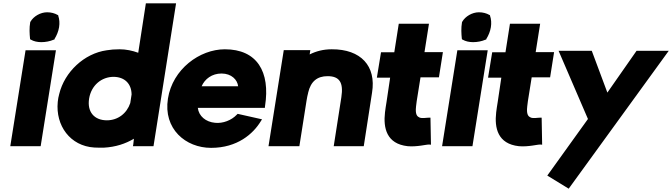

<svg xmlns="http://www.w3.org/2000/svg" viewBox="-20 -881 4050 1157"><path d="M42 0H225L317 -578H134ZM162 -747C156 -712 158 -678 161 -648L162 -644L166 -642C183 -632 205 -627 229 -627C254 -627 281 -632 304 -642L308 -643L309 -647C322 -668 332 -692 336 -717C340 -742 338 -766 331 -786V-789L327 -791C310 -801 288 -807 264 -807C223 -807 182 -782 164 -751L163 -749Z M328 -267C314 -124 403 -1 548 8C567 9 586 9 603 9H604C678 5 736 -15 787 -45C786 -34 784 -14 783 -10L781 0H905L1041 -861H859L813 -563C778 -576 739 -584 701 -584C671 -584 646 -582 623 -578C487 -559 369 -447 337 -315C332 -299 330 -283 328 -267ZM517 -287C530 -367 592 -418 665 -418C731 -417 772 -377 773 -312L765 -260C744 -197 690 -156 624 -156C548 -156 504 -207 517 -287Z M992 -287C963 -104 1099 10 1252 10C1411 10 1506 -75 1552 -151L1559 -162L1412 -195L1407 -190C1375 -156 1323 -136 1276 -141C1220 -146 1178 -181 1172 -231H1576L1577 -241C1610 -450 1528 -584 1335 -584C1183 -584 1020 -464 992 -287ZM1195 -361C1214 -405 1257 -438 1315 -438C1375 -438 1411 -400 1415 -361Z M1598 0H1784L1827 -273C1830 -291 1833 -308 1837 -322V-323C1853 -391 1892 -422 1954 -422C2025 -422 2051 -385 2037 -295L1991 0H2172L2222 -323C2248 -483 2155 -585 1979 -584C1929 -584 1886 -573 1846 -553L1850 -579H1690Z M2251 -413H2331L2309 -265C2306 -245 2302 -224 2300 -204C2289 -110 2309 -14 2437 0C2494 5 2550 -11 2566 -10L2577 -9L2574 -172H2566C2548 -172 2525 -166 2507 -173H2506L2507 -174C2492 -179 2482 -195 2487 -238V-239C2488 -249 2489 -258 2491 -271L2514 -415H2625L2649 -567H2538L2565 -738H2383L2356 -566H2276Z M2644 0H2827L2919 -578H2736ZM2764 -747C2758 -712 2760 -678 2763 -648L2764 -644L2768 -642C2785 -632 2807 -627 2831 -627C2856 -627 2883 -632 2906 -642L2910 -643L2911 -647C2924 -668 2934 -692 2938 -717C2942 -742 2940 -766 2933 -786V-789L2929 -791C2912 -801 2890 -807 2866 -807C2825 -807 2784 -782 2766 -751L2765 -749Z M2921 -413H3001L2979 -265C2976 -245 2972 -224 2970 -204C2959 -110 2979 -14 3107 0C3164 5 3220 -11 3236 -10L3247 -9L3244 -172H3236C3218 -172 3195 -166 3177 -173H3176L3177 -174C3162 -179 3152 -195 3157 -238V-239C3158 -249 3159 -258 3161 -271L3184 -415H3295L3319 -567H3208L3235 -738H3053L3026 -566H2946Z M3346 -575 3523 -164 3278 177 3407 256 4010 -575H3816L3640 -323L3546 -575Z"/></svg>

Font: Rabbid Highway Sign IV
Style: BlkObl
Weight: 400
Foundry: Cannot Into Space Fonts
Version: Version 0.277